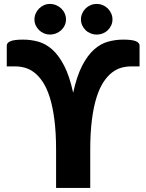

<svg xmlns="http://www.w3.org/2000/svg" viewBox="-20 -930 723 950"><path d="M13.5 -704Q13.5 -718.5 32 -726.2Q50.5 -734 94.5 -734Q133 -734 169.8 -723.8Q206.5 -713.5 238.8 -684.8Q271 -656 297.5 -604.8Q324 -553.5 342 -471Q360 -553.5 386.5 -604.8Q413 -656 445.2 -684.8Q477.5 -713.5 514.2 -723.8Q551 -734 589.5 -734Q633.5 -734 652 -726.2Q670.5 -718.5 670.5 -704V-601.5H628.5Q604.5 -601.5 580.2 -594.8Q556 -588 533.5 -570.5Q511 -553 491.5 -523.2Q472 -493.5 457.5 -447.5Q443 -401.5 434.8 -337.5Q426.5 -273.5 426.5 -187.5V0H257.5V-187.5Q257.5 -273.5 249.2 -337.5Q241 -401.5 226.5 -447.5Q212 -493.5 192.5 -523.2Q173 -553 150.5 -570.5Q128 -588 103.8 -594.8Q79.5 -601.5 55.5 -601.5H13.5ZM306.5 -834Q306.5 -818 300.2 -804.5Q294 -791 283 -780.8Q272 -770.5 257.5 -764.8Q243 -759 226.5 -759Q211.5 -759 197.8 -764.8Q184 -770.5 173.5 -780.8Q163 -791 156.8 -804.5Q150.5 -818 150.5 -834Q150.5 -849.5 156.8 -863.5Q163 -877.5 173.5 -888Q184 -898.5 197.8 -904.5Q211.5 -910.5 226.5 -910.5Q243 -910.5 257.5 -904.5Q272 -898.5 283 -888Q294 -877.5 300.2 -863.5Q306.5 -849.5 306.5 -834ZM536.5 -834Q536.5 -818 530.2 -804.5Q524 -791 513.5 -780.8Q503 -770.5 488.8 -764.8Q474.5 -759 458.5 -759Q442.5 -759 428.2 -764.8Q414 -770.5 403.5 -780.8Q393 -791 386.8 -804.5Q380.5 -818 380.5 -834Q380.5 -849.5 386.8 -863.5Q393 -877.5 403.5 -888Q414 -898.5 428.2 -904.5Q442.5 -910.5 458.5 -910.5Q474.5 -910.5 488.8 -904.5Q503 -898.5 513.5 -888Q524 -877.5 530.2 -863.5Q536.5 -849.5 536.5 -834Z"/></svg>

Font: Lato ExtraBold
Style: Regular
Weight: 800
Designer: Lukasz Dziedzic with Adam Twardoch and Botio Nikoltchev
Foundry: tyPoland Lukasz Dziedzic
Version: Version 2.015; 2015-08-06; http://www.latofonts.com/